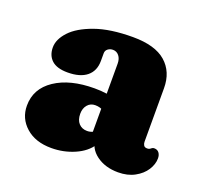

<svg xmlns="http://www.w3.org/2000/svg" viewBox="-84 -808 667 628"><g transform="rotate(20 249.0 -494.0)"><path d="M44 -589Q44 -617 69.8 -644.8Q95.5 -672.5 148 -691.2Q200.5 -710 279.5 -710Q356.5 -710 394 -677.2Q431.5 -644.5 431.5 -587.5V-401Q431.5 -394.5 434.8 -389Q438 -383.5 447 -383.5Q453 -383.5 456 -385.8Q459 -388 461.8 -390Q464.5 -392 469 -392Q480 -392 485.8 -384.2Q491.5 -376.5 491.5 -365Q491.5 -344.5 478.5 -324.2Q465.5 -304 441.2 -290.8Q417 -277.5 384 -277.5Q338.5 -277.5 308 -300.2Q277.5 -323 277.5 -358L261.5 -372.5V-611Q261.5 -628 253.2 -638.2Q245 -648.5 232 -648.5Q222 -648.5 214.5 -642.8Q207 -637 207 -627.5V-601Q207 -566 183.8 -547Q160.5 -528 117 -528Q80 -528 62 -544.2Q44 -560.5 44 -589ZM271.5 -449Q264 -454 256.2 -456.2Q248.5 -458.5 239.5 -458.5Q223 -458.5 212.8 -446.5Q202.5 -434.5 202.5 -415.5Q202.5 -394 213.5 -382Q224.5 -370 242.5 -370Q254.5 -370 264.2 -375.5Q274 -381 278 -388L288 -339Q269 -310 231.5 -293.8Q194 -277.5 151.5 -277.5Q96 -277.5 62.8 -307Q29.5 -336.5 29.5 -381Q29.5 -440 81.5 -474.8Q133.5 -509.5 218.5 -509.5Q241.5 -509.5 259.8 -506.8Q278 -504 288.5 -498.5Z"/></g></svg>

Font: Fraunces 144pt S100 Black
Style: Regular
Weight: 900
Version: Version 1.000